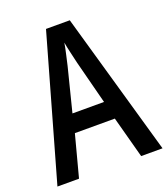

<svg xmlns="http://www.w3.org/2000/svg" viewBox="-132 -809 790 903"><g transform="rotate(-20 263.0 -357.5)"><path d="M419 0 363 -208H163L108 0H0L203 -715H322L526 0ZM286 -516Q280 -542 273 -572Q266 -602 262 -625Q258 -600 251 -570Q244 -540 239 -517L184 -299H342Z"/></g></svg>

Font: Noto Sans Malayalam Condensed Medium
Style: Regular
Weight: 500
Width: 3
Designer: Jelle Bosma - Monotype Design Team
Foundry: Monotype Imaging Inc.
Version: Version 2.104; ttfautohint (v1.8.4.7-5d5b)